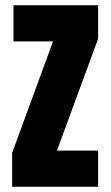

<svg xmlns="http://www.w3.org/2000/svg" viewBox="-20 -708 419 728"><path d="M26 0V-128L181 -551H31V-688H352V-561L196 -137H352V0Z"/></svg>

Font: Saira ExtraCondensed Black
Style: Regular
Weight: 900
Width: 2
Designer: Hector Gatti with collaboration of the Omnibus-Type team
Foundry: Omnibus-Type
Version: Version 1.101